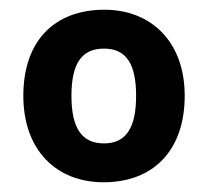

<svg xmlns="http://www.w3.org/2000/svg" viewBox="-20 -742 428 395"><path d="M360 -545C360 -658 289 -722 195 -722C92 -722 28 -658 28 -545C28 -432 97 -367 193 -367C295 -367 360 -432 360 -545ZM127 -545C127 -610 147 -642 194 -642C240 -642 260 -610 260 -545C260 -480 240 -447 194 -447C147 -447 127 -480 127 -545Z"/></svg>

Font: Noto Kufi Arabic
Style: Bold
Weight: 700
Designer: Monotype Design Team, David Williams, Khaled Hosny
Foundry: Google LLC
Version: Version 2.109